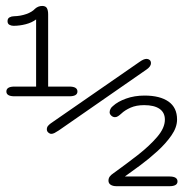

<svg xmlns="http://www.w3.org/2000/svg" viewBox="-20 -642 659 662"><path d="M30 -310Q2 -310 2 -326.5Q2 -343.5 30 -343.5H104.5V-575Q90 -564 68.8 -558.5Q47.5 -553 26.5 -553Q19 -553 12.5 -556.5Q6 -560 6 -569Q6 -578.5 13 -582.2Q20 -586 28 -586Q50.5 -586.5 70.5 -593.5Q90.5 -600.5 101 -612Q106 -616.5 112.2 -619Q118.5 -621.5 125.5 -621.5Q137.5 -621.5 141.8 -613.8Q146 -606 146 -592.5V-343.5H219Q247 -343.5 247 -326.5Q247 -310 219 -310ZM157 -180.5Q151.5 -180.5 146.5 -185Q141.5 -189.5 141.5 -196Q141.5 -203.5 146 -208.5Q150.5 -213.5 155.5 -217L459.5 -427.5Q468.5 -434 474.5 -436.5Q480.5 -439 485.5 -439Q491.5 -439 496 -435.2Q500.5 -431.5 500.5 -424Q500.5 -413 485.5 -402.5L183 -192.5Q174 -186.5 168 -183.5Q162 -180.5 157 -180.5ZM590.5 -230Q590.5 -203 571.2 -175.2Q552 -147.5 523 -121Q494 -94.5 463.5 -72Q433 -49.5 410.5 -33.5H564Q592 -33.5 592 -16.5Q592 0 564 0H382Q369 0 361.5 -5Q354 -10 354 -19Q354 -27 358.2 -33Q362.5 -39 371.5 -45Q414 -75.5 454.8 -107.2Q495.5 -139 522 -170Q548.5 -201 548.5 -229.5Q548.5 -254 530 -266.8Q511.5 -279.5 477 -279.5Q450 -279.5 430.2 -270.8Q410.5 -262 398.5 -250.5Q392.5 -245 387.2 -241.5Q382 -238 376.5 -238Q369.5 -238 363.8 -243.2Q358 -248.5 358 -255Q358 -260.5 361 -266.5Q364 -272.5 369.5 -276.5Q385.5 -291.5 414.5 -302Q443.5 -312.5 478.5 -312.5Q531.5 -312.5 561 -291.8Q590.5 -271 590.5 -230Z"/></svg>

Font: Sono ExtraLight Monospace Light
Style: Regular
Weight: 300
Version: Version 2.112